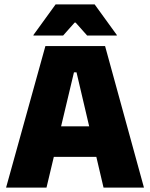

<svg xmlns="http://www.w3.org/2000/svg" viewBox="-20 -847 678 867"><path d="M7.5 0 185 -639H454.5L630 0H447.5L325.5 -520.5H314L190 0ZM175 -138.5V-276.5H461.5V-138.5ZM231 -827H407.5L507.5 -689V-686.5H373.5L321.5 -745H317L265 -686.5H131V-689Z"/></svg>

Font: Anek Tamil Medium ExtraBold
Style: Regular
Weight: 800
Version: Version 1.003